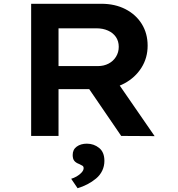

<svg xmlns="http://www.w3.org/2000/svg" viewBox="-20 -720 942 1017"><path d="M145 0V-700H517Q589 -700 644.5 -671.5Q700 -643 731 -593Q762 -543 762 -478Q762 -413 729 -361Q696 -309 639.5 -278.5Q583 -248 513 -248H290V0ZM622 0 406 -316 563 -341 799 1ZM290 -370H499Q530 -370 555 -383Q580 -396 594.5 -419.5Q609 -443 609 -472Q609 -502 594 -524Q579 -546 552 -558Q525 -570 492 -570H290ZM391 277 357 227Q371 223 386 214.5Q401 206 412 194Q423 182 423 171Q423 162 417 158Q411 154 400 149Q383 143 374 132.5Q365 122 365 101Q365 72 386.5 56.5Q408 41 440 41Q477 41 505 63.5Q533 86 533 132Q533 160 521.5 184Q510 208 489 225.5Q468 243 443 256Q418 269 391 277Z"/></svg>

Font: Lexend Mega SemiBold
Style: Regular
Weight: 600
Designer: Bonnie Shaver-Troup, Thomas Jockin
Foundry: Lexend
Version: Version 1.007